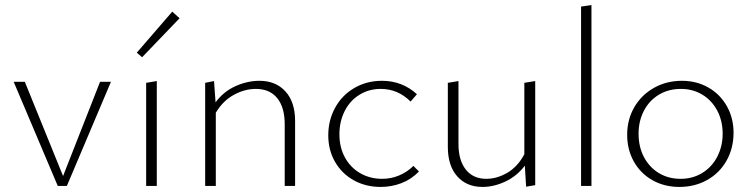

<svg xmlns="http://www.w3.org/2000/svg" viewBox="-20 -734 2962 758"><path d="M418 -411 244 0H208L34 -411H78L229 -39L375 -411Z M557 -407 599 -414V0H557ZM520 -526 660 -688 689 -662 541 -508Z M1145 -257V0H1104V-244Q1104 -310 1074.5 -346.5Q1045 -383 990 -383Q946 -383 903 -359.5Q860 -336 832 -289V0H790V-407L825 -414L831 -330Q863 -373 910 -394Q957 -415 1004 -415Q1069 -415 1107 -373Q1145 -331 1145 -257Z M1276 -200Q1276 -260 1303.5 -309.5Q1331 -359 1379.5 -387Q1428 -415 1488 -415Q1568 -415 1626 -362L1601 -333Q1551 -383 1483 -383Q1436 -383 1398.5 -359.5Q1361 -336 1340.5 -295Q1320 -254 1320 -204Q1320 -152 1342 -112Q1364 -72 1402.5 -50Q1441 -28 1489 -28Q1524 -28 1556 -41.5Q1588 -55 1612 -79L1634 -57Q1604 -26 1565 -11Q1526 4 1483 4Q1424 4 1377 -22Q1330 -48 1303 -94.5Q1276 -141 1276 -200Z M2093 -414V-3L2057 3L2052 -80Q2021 -39 1975.5 -17.5Q1930 4 1885 4Q1822 4 1785 -38Q1748 -80 1748 -154V-407L1790 -414V-166Q1790 -101 1819 -64.5Q1848 -28 1900 -28Q1942 -28 1983 -52Q2024 -76 2050 -125V-407Z M2274 -708 2315 -714V0H2274Z M2456 -202Q2456 -262 2484 -310.5Q2512 -359 2561.5 -387Q2611 -415 2672 -415Q2730 -415 2776.5 -388.5Q2823 -362 2849.5 -315Q2876 -268 2876 -210Q2876 -149 2848.5 -100Q2821 -51 2772 -23.5Q2723 4 2662 4Q2603 4 2556 -22.5Q2509 -49 2482.5 -96Q2456 -143 2456 -202ZM2833 -206Q2833 -257 2811.5 -297.5Q2790 -338 2752.5 -360.5Q2715 -383 2668 -383Q2619 -383 2581 -360Q2543 -337 2522 -296.5Q2501 -256 2501 -206Q2501 -154 2522.5 -113.5Q2544 -73 2581.5 -50.5Q2619 -28 2667 -28Q2715 -28 2753 -51.5Q2791 -75 2812 -116Q2833 -157 2833 -206Z"/></svg>

Font: Ysabeau Light
Style: Regular
Weight: 300
Designer: Christian Thalmann (Catharsis Fonts)
Version: Version 0.003